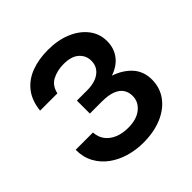

<svg xmlns="http://www.w3.org/2000/svg" viewBox="-176 -811 974 974"><g transform="rotate(-45 311.0 -324.0)"><path d="M313 14Q261.5 14 213.5 0Q165.5 -14 127.5 -41.5Q89.5 -69 67.2 -109.8Q45 -150.5 45 -204H169Q171 -170 189.5 -145.2Q208 -120.5 239.8 -107.2Q271.5 -94 313 -94Q373.5 -94 408.2 -122.2Q443 -150.5 443 -193Q443 -221 429 -241.2Q415 -261.5 386.2 -272.2Q357.5 -283 312 -283H226V-376H299Q356 -376 388.5 -400.5Q421 -425 421 -467Q421 -504.5 393 -529.8Q365 -555 309 -555Q263.5 -555 227.8 -536.5Q192 -518 182 -472H58Q65 -538.5 98.2 -580.5Q131.5 -622.5 184.5 -642.2Q237.5 -662 304 -662Q374.5 -662 429.5 -639Q484.5 -616 516.2 -575.2Q548 -534.5 548 -481Q548 -431.5 521 -394.8Q494 -358 441 -340Q500 -320 535.5 -280.5Q571 -241 571 -182Q571 -124.5 539 -80.2Q507 -36 449 -11Q391 14 313 14Z"/></g></svg>

Font: Karla ExtraLight
Style: Bold
Weight: 700
Version: Version 2.001